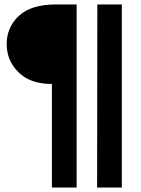

<svg xmlns="http://www.w3.org/2000/svg" viewBox="-20 -694 632 862"><path d="M527 148H416L417 -674H527ZM324 148H213V-317Q116 -317 63 -369.5Q10 -422 10 -496.5Q10 -571 64.5 -622.5Q119 -674 232 -674H324Z"/></svg>

Font: Hind Jalandhar
Style: Bold
Weight: 700
Designer: Namrata Goyal
Foundry: Indian Type Foundry
Version: Version 0.702;PS 1.0;hotconv 1.0.81;makeotf.lib2.5.63406